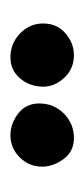

<svg xmlns="http://www.w3.org/2000/svg" viewBox="87 -784 166 381"><g transform="rotate(-90 170.5 -593.0)"><path d="M314.9 -590.8Q314.9 -563.5 295.4 -546.6Q275.9 -529.8 252 -529.8Q225.1 -529.8 207.3 -548.8Q189.5 -567.9 189.5 -590.3Q189.5 -617.2 205.8 -636.5Q222.2 -655.8 247.6 -655.8Q275.4 -655.8 295.2 -636.7Q314.9 -617.7 314.9 -590.8ZM156.2 -598.6Q156.2 -569.8 136.2 -549.8Q116.2 -529.8 87.4 -529.8Q61 -529.8 45.9 -550.3Q30.8 -570.8 30.8 -592.8Q30.8 -618.7 49.1 -637.2Q67.4 -655.8 93.3 -655.8Q116.2 -655.8 136.2 -640.4Q156.2 -625 156.2 -598.6Z"/></g></svg>

Font: Mikhak-DS2-FD ExtraBold
Style: Regular
Weight: 800
Designer: Amin Abedi
Version: Version 3.2